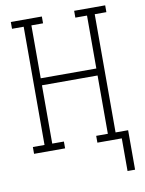

<svg xmlns="http://www.w3.org/2000/svg" viewBox="-98 -803 796 1054"><g transform="rotate(-10 300.0 -276.5)"><path d="M568 182H526V0H390V-38H455V-363H145V-38H210V0H37V-38H102V-697H37V-735H210V-697H145V-402H455V-697H390V-735H563V-697H498V-38H568Z"/></g></svg>

Font: Iosevka Slab XLtEx
Style: Regular
Weight: 200
Width: 7
Monospace: yes
Designer: Belleve Invis
Foundry: Belleve Invis
Version: Version 11.1.0; ttfautohint (v1.8.3)